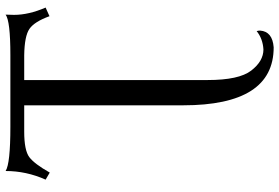

<svg xmlns="http://www.w3.org/2000/svg" viewBox="-180 -572 1024 705"><g transform="rotate(-90 332.5 -219.0)"><path d="M511.7 273.4Q298.8 273.4 298.8 -59.1V-642.6H202.1Q133.3 -642.6 108.4 -623.8Q83.5 -605 51.8 -548.8L25.9 -564Q57.6 -634.8 57.6 -710.9Q84.5 -693.4 220.2 -693.4H483.4Q608.4 -693.4 631.8 -710.9L630.9 -680.2Q630.9 -626 657.7 -564L626 -549.8Q606 -605 579.6 -623.3Q553.2 -641.6 482.4 -642.6H391.6V30.8Q391.6 146 426.3 190.9Q460.9 235.8 503.9 235.8Q543.5 233.4 571.3 210.9Q573.2 216.8 573.2 223.6Q569.8 269 511.7 273.4Z"/></g></svg>

Font: Almanac
Style: Regular
Weight: 400
Designer: Eden's Almanac
Version: Version 3.501;March 28, 2021;FontCreator 13.0.0.2683 64-bit